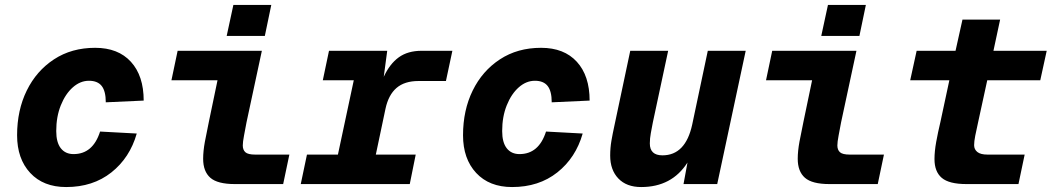

<svg xmlns="http://www.w3.org/2000/svg" viewBox="-20 -743 4245 775"><path d="M247 12Q155 12 102 -45Q49 -102 49 -197Q49 -298 88 -377.5Q127 -457 198 -503.5Q269 -550 364 -550Q457 -550 508.5 -493.5Q560 -437 560 -337L407 -330Q407 -375 390.5 -396Q374 -417 339 -417Q304 -417 274 -390.5Q244 -364 225.5 -318Q207 -272 207 -214Q207 -168 225.5 -144.5Q244 -121 277 -121Q355 -121 384 -212L532 -204Q504 -106 429.5 -47Q355 12 247 12Z M928 0Q858 0 829 -25.5Q800 -51 800 -102Q800 -133 807 -171Q814 -209 823 -251L858 -419H672L697 -538H1037L975 -249Q970 -222 965 -196Q960 -170 960 -156Q960 -138 970.5 -128.5Q981 -119 1010 -119H1148L1123 0ZM895 -598 922 -723H1075L1049 -598Z M1194 0 1219 -119H1344L1408 -419H1283L1308 -538H1543L1529 -433Q1553 -485 1589.5 -511.5Q1626 -538 1682 -538H1806L1780 -416H1669Q1613 -416 1580.5 -388Q1548 -360 1536 -304L1497 -119H1658L1634 0Z M2047 12Q1955 12 1902 -45Q1849 -102 1849 -197Q1849 -298 1888 -377.5Q1927 -457 1998 -503.5Q2069 -550 2164 -550Q2257 -550 2308.5 -493.5Q2360 -437 2360 -337L2207 -330Q2207 -375 2190.5 -396Q2174 -417 2139 -417Q2104 -417 2074 -390.5Q2044 -364 2025.5 -318Q2007 -272 2007 -214Q2007 -168 2025.5 -144.5Q2044 -121 2077 -121Q2155 -121 2184 -212L2332 -204Q2304 -106 2229.5 -47Q2155 12 2047 12Z M2568 12Q2509 12 2476 -22.5Q2443 -57 2443 -115Q2443 -146 2448 -175Q2453 -204 2459 -231L2524 -538H2677L2615 -248Q2611 -227 2607 -205.5Q2603 -184 2603 -164Q2603 -116 2654 -116Q2747 -116 2774 -240L2837 -538H2990L2875 0H2739L2755 -87Q2692 12 2568 12Z M3328 0Q3258 0 3229 -25.5Q3200 -51 3200 -102Q3200 -133 3207 -171Q3214 -209 3223 -251L3258 -419H3072L3097 -538H3437L3375 -249Q3370 -222 3365 -196Q3360 -170 3360 -156Q3360 -138 3370.5 -128.5Q3381 -119 3410 -119H3548L3523 0ZM3295 -598 3322 -723H3475L3449 -598Z M3881 0Q3811 0 3781.5 -25Q3752 -50 3752 -101Q3752 -132 3759 -170.5Q3766 -209 3776 -251L3812 -419H3654L3680 -538H3837L3865 -664H4017L3990 -538H4205L4179 -419H3965L3928 -249Q3921 -218 3916.5 -195Q3912 -172 3912 -157Q3912 -140 3925 -129.5Q3938 -119 3966 -119H4116L4091 0Z"/></svg>

Font: Geist Mono ExtraBold
Style: Italic
Weight: 800
Italic angle: -12°
Monospace: yes
Designer: Basement.studio, Andrés Briganti, Mateo Zaragoza
Foundry: Basement.studio, Vercel, Andrés Briganti, Guido Ferreyra, Mateo Zaragoza
Version: Version 1.500; ttfautohint (v1.8.4.7-5d5b)